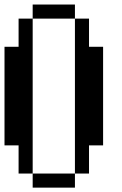

<svg xmlns="http://www.w3.org/2000/svg" viewBox="-20 -817 540 852"><path d="M0 -171.9V-609.4H62.5V-734.4H125V-796.9H312.5V-734.4H375V-609.4H437.5V-171.9H375V-46.9H312.5V-734.4H125V-46.9H312.5V15.6H125V-46.9H62.5V-171.9Z"/></svg>

Font: KH Dot Dougenzaka 16
Style: Regular
Weight: 400
Designer: Original version for X68000 by Keitarou Hiraki (http://hp.vector.co.jp/authors/VA000874/) / TrueType conversion by Homem
Version: Version 1.00.20150527